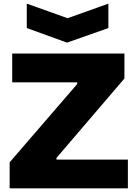

<svg xmlns="http://www.w3.org/2000/svg" viewBox="-20 -1034 752 1054"><path d="M127 -1014 351 -934 575 -1014V-880L348 -800L127 -880ZM33 -143 404 -573V-582H47V-740H663V-603L290 -167V-158H682V0H33Z"/></svg>

Font: Encode Sans Wide
Style: ExtraBold
Weight: 800
Designer: Pablo Impallari, Andres Torresi
Foundry: Pablo Impallari, Andres Torresi
Version: Version 1.000; ttfautohint (v1.00) -l 8 -r 50 -G 200 -x 14 -